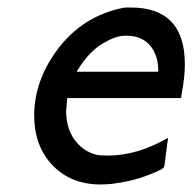

<svg xmlns="http://www.w3.org/2000/svg" viewBox="-20 -480 512 511"><path d="M328 -460Q472 -460 472 -309Q472 -274 464 -234L462 -219H159Q156 -186 156 -185Q156 -139 178.5 -108Q201 -77 237 -68Q246 -66 268 -66Q345 -66 427 -113V-109Q426 -107 422 -72.5Q418 -38 417 -37Q417 -34 409 -29Q350 0 287 8Q269 11 248 11Q169 11 120 -40Q71 -91 71 -173Q71 -264 132 -347Q199 -437 307 -459Q311 -460 318 -460ZM401 -299Q399 -338 377 -361.5Q355 -385 316 -385Q291 -385 266 -371Q219 -349 184 -289H401Z"/></svg>

Font: MathJax_SansSerif
Style: Italic
Weight: 400
Version: Version 1.1